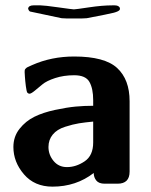

<svg xmlns="http://www.w3.org/2000/svg" viewBox="-20 -686 565 717"><path d="M85 -654Q87 -666 105 -666H131Q145 -666 198 -658.5Q251 -651 256 -651Q262 -651 312 -658.5Q362 -666 400 -666H408Q422 -666 427 -658L428 -654L427 -649Q422 -643 405 -638.5Q388 -634 304 -618L284 -617H230L210 -618Q96 -642 92 -643Q87 -646 85 -654ZM30 -137Q30 -176 53 -205Q76 -234 108.5 -250Q141 -266 185.5 -275.5Q230 -285 262.5 -288Q295 -291 328 -291V-312Q328 -355 314 -380Q300 -405 257 -405Q218 -405 186 -394.5Q154 -384 138.5 -371Q123 -358 109.5 -347Q96 -336 90 -336L86 -337L82 -340Q79 -345 76.5 -364.5Q74 -384 73 -400L72 -417Q72 -422 72.5 -424.5Q73 -427 76 -430Q79 -433 80.5 -434Q82 -435 89 -438Q96 -441 100 -443Q172 -475 257 -475Q371 -475 417.5 -432Q464 -389 464 -308V-45Q464 0 419 0H371Q349 0 339.5 -12Q330 -24 330 -40Q264 11 176 11Q109 11 69.5 -35Q30 -81 30 -137ZM161 -137Q161 -108 180 -85Q199 -62 230 -62Q264 -62 296 -83.5Q328 -105 328 -154V-232Q297 -229 275 -225.5Q253 -222 223 -212.5Q193 -203 177 -183.5Q161 -164 161 -137Z"/></svg>

Font: CMU Sans Serif
Style: Bold
Weight: 700
Version: Version 0.7.0